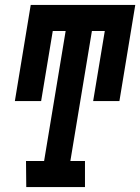

<svg xmlns="http://www.w3.org/2000/svg" viewBox="-20 -755 566 775"><path d="M86 0 85 -105H158L245 -630H193L146 -347H40L104 -735H526L462 -347H356L403 -630H351L264 -105H323V0Z"/></svg>

Font: Iosevka Curly Slab Extrabold
Style: Italic
Weight: 800
Italic angle: -9°
Monospace: yes
Designer: Belleve Invis
Foundry: Belleve Invis
Version: Version 22.1.2; ttfautohint (v1.8.4)